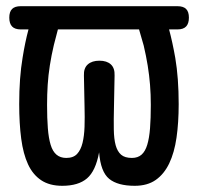

<svg xmlns="http://www.w3.org/2000/svg" viewBox="-20 -590 640 620"><path d="M47 -495Q28 -495 19 -504.5Q10 -514 10 -533Q10 -552 19 -561Q28 -570 47 -570H553Q572 -570 581 -561Q590 -552 590 -533Q590 -514 581 -504.5Q572 -495 553 -495H526Q537 -454 546 -403Q557 -338 557 -254Q557 -194 550 -145.5Q543 -97 526.5 -62.5Q510 -28 483 -9Q456 10 415 10Q360 10 332.5 -12.5Q305 -35 300 -98Q289 -38 261 -14Q233 10 181 10Q140 10 113 -8Q86 -26 70.5 -59.5Q55 -93 48.5 -142Q42 -191 42 -254Q42 -339 53 -404Q61 -454 72 -495ZM167 -495Q160 -469 154 -445Q146 -411 141 -379Q136 -347 134 -316Q132 -285 132 -251Q132 -208 134.5 -176Q137 -144 143.5 -122.5Q150 -101 162.5 -90.5Q175 -80 194 -80Q217 -80 229 -93Q241 -106 246.5 -128.5Q252 -151 253 -181Q254 -211 253 -246L251 -346Q250 -370 263.5 -382Q277 -394 301 -394Q325 -394 338 -382Q351 -370 350 -346L348 -243Q347 -203 347.5 -172Q348 -141 353.5 -121Q359 -101 371 -90.5Q383 -80 406 -80Q425 -80 437 -90.5Q449 -101 455.5 -122.5Q462 -144 464.5 -176Q467 -208 467 -251Q467 -285 464.5 -316Q462 -347 457 -378Q452 -409 444 -443Q437 -467 429 -495Z"/></svg>

Font: Maple Mono Normal
Style: Regular
Weight: 400
Monospace: yes
Designer: subframe7536
Version: Version 7.000